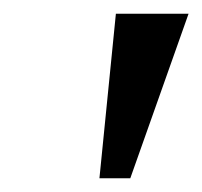

<svg xmlns="http://www.w3.org/2000/svg" viewBox="-20 -734 295 280"><path d="M125 -474H170L255 -714H149Z"/></svg>

Font: Noto Serif Tamil ExtraCondensed Medium
Style: Italic
Weight: 500
Width: 2
Italic angle: -12°
Designer: Indian Type Foundry, Tom Grace, and the Monotype Design Team
Foundry: Monotype Imaging Inc.
Version: Version 2.003